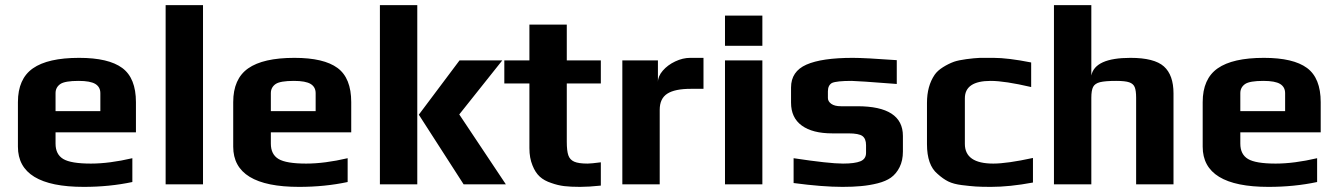

<svg xmlns="http://www.w3.org/2000/svg" viewBox="-20 -720 5227 750"><path d="M50 -147V-321Q50 -412 108.5 -453Q167 -494 289 -494Q404 -494 457.5 -454.5Q511 -415 511 -321V-203H197V-159Q197 -117 227 -99Q257 -81 335 -81Q407 -81 497 -102V-9Q408 10 307 10Q50 10 50 -147ZM372 -286V-356Q372 -380 352.5 -392Q333 -404 287 -404Q234 -404 216 -392Q197 -379 197 -356V-286Z M627 -700H773V0H627Z M891 -147V-321Q891 -412 949.5 -453Q1008 -494 1130 -494Q1245 -494 1298.5 -454.5Q1352 -415 1352 -321V-203H1038V-159Q1038 -117 1068 -99Q1098 -81 1176 -81Q1248 -81 1338 -102V-9Q1249 10 1148 10Q891 10 891 -147ZM1213 -286V-356Q1213 -380 1193.5 -392Q1174 -404 1128 -404Q1075 -404 1057 -392Q1038 -379 1038 -356V-286Z M1464 -700H1610V0H1464ZM1616 -272 1775 -484H1942L1774 -273L1956 0H1791Z M2134 -5Q2106 -14 2088.5 -30Q2071 -46 2060 -74Q2048 -103 2048 -141V-394H1950V-484H2048V-624H2194V-484H2327V-394H2194V-166Q2194 -131 2200 -113.5Q2206 -96 2223 -88.5Q2240 -81 2275 -81Q2289 -81 2327 -86V5Q2280 10 2246 10Q2209 10 2184 7Q2159 4 2134 -5Z M2411 -484H2550V-399Q2550 -422 2569 -444Q2588 -466 2617.5 -480Q2647 -494 2676 -494H2728V-373H2678Q2616 -373 2586.5 -354Q2557 -335 2557 -291V0H2411Z M2812 -659H2958V-541H2812ZM2812 -484H2958V0H2812Z M3080 -5V-102Q3219 -81 3273 -81Q3319 -81 3341 -90Q3363 -99 3363 -123V-153Q3363 -178 3349 -188.5Q3335 -199 3294 -199H3231Q3154 -199 3112 -229.5Q3070 -260 3070 -319V-378Q3070 -441 3130 -467.5Q3190 -494 3311 -494Q3359 -494 3483 -485V-392Q3327 -404 3307 -404Q3248 -404 3230 -396Q3214 -387 3214 -363V-337Q3214 -324 3227 -314.5Q3240 -305 3265 -305H3329Q3507 -305 3507 -189V-128Q3507 -93 3494 -67Q3481 -41 3460 -26Q3440 -12 3408.5 -4Q3377 4 3343 7Q3312 10 3271 10Q3193 10 3080 -5Z M3737 3Q3705 -1 3684.5 -11Q3664 -21 3642 -41Q3601 -75 3601 -157V-318Q3601 -384 3631 -428Q3642 -444 3663.5 -457.5Q3685 -471 3707 -479Q3725 -485 3755 -489Q3785 -493 3808 -494H3861Q3917 -494 4008 -476V-380Q3905 -404 3850 -404Q3749 -404 3749 -336V-158Q3749 -81 3860 -81Q3914 -81 4015 -103V-7Q3924 10 3851 10Q3813 10 3791 8.5Q3769 7 3737 3Z M4097 -700H4243V-425Q4257 -494 4396 -494Q4489 -494 4526.5 -460.5Q4564 -427 4564 -355V0H4418V-338Q4418 -366 4412.5 -379.5Q4407 -393 4391 -398.5Q4375 -404 4340 -404Q4297 -404 4277 -399Q4257 -394 4250 -380.5Q4243 -367 4243 -338V0H4097Z M4678 -147V-321Q4678 -412 4736.5 -453Q4795 -494 4917 -494Q5032 -494 5085.5 -454.5Q5139 -415 5139 -321V-203H4825V-159Q4825 -117 4855 -99Q4885 -81 4963 -81Q5035 -81 5125 -102V-9Q5036 10 4935 10Q4678 10 4678 -147ZM5000 -286V-356Q5000 -380 4980.5 -392Q4961 -404 4915 -404Q4862 -404 4844 -392Q4825 -379 4825 -356V-286Z"/></svg>

Font: Play
Style: Bold
Weight: 700
Designer: Jonas Hecksher (Cyrillic expansion: Cyreal)
Foundry: Jonas Hecksher, Playtype, e-types AS
Version: Version 2.101; ttfautohint (v1.5.65-e2d9)